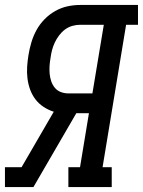

<svg xmlns="http://www.w3.org/2000/svg" viewBox="-24 -755 577 775"><path d="M-4 0V-80H63L193 -304Q171 -311 152 -323.5Q133 -336 119.5 -353.5Q106 -371 98 -392.5Q90 -414 87 -437.5Q84 -461 85.5 -485Q87 -509 91 -533Q95 -558 102.5 -583.5Q110 -609 123 -633Q136 -657 155.5 -677Q175 -697 199 -710.5Q223 -724 248.5 -729.5Q274 -735 300 -735H533V-655H485L390 -80H427V0H252V-80H299L335 -298H284L111 0ZM252 -378H349L395 -655H300Q284 -655 268 -650.5Q252 -646 238.5 -636Q225 -626 214.5 -612Q204 -598 197 -583Q190 -568 186 -552.5Q182 -537 180 -521Q177 -505 176 -488.5Q175 -472 176.5 -456.5Q178 -441 183 -426.5Q188 -412 197.5 -400.5Q207 -389 221.5 -383.5Q236 -378 252 -378Z"/></svg>

Font: Iosevka Slab Medium Oblique
Style: Regular
Weight: 500
Italic angle: -9°
Monospace: yes
Designer: Belleve Invis
Foundry: Belleve Invis
Version: Version 11.1.1; ttfautohint (v1.8.3)